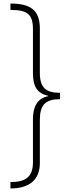

<svg xmlns="http://www.w3.org/2000/svg" viewBox="-20 -820 389 1084"><path d="M39 -800V-764C134 -764 166 -740 166 -655V-407C166 -330 191 -293 252 -279V-277C191 -265 166 -218 166 -147V97C166 177 126 208 39 208V244C146 244 205 195 205 100V-144C205 -229 238 -260 319 -260V-296C238 -296 205 -325 205 -410V-659C205 -762 153 -800 39 -800Z"/></svg>

Font: Noto Sans Tamil ExtraLight
Style: Regular
Weight: 200
Designer: Jelle Bosma - Monotype Design Team
Foundry: Monotype Imaging Inc.
Version: Version 2.004